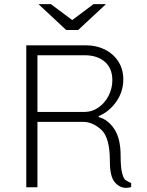

<svg xmlns="http://www.w3.org/2000/svg" viewBox="-20 -905 710 928"><path d="M576 -521Q576 -462 542 -413.5Q508 -365 457 -344V-339Q501 -328 532 -282Q563 -236 563 -153Q563 -96 570 -69.5Q577 -43 584.5 -36.5Q592 -30 614 -20V-1Q602 3 589 3Q558 3 534.5 -24.5Q511 -52 511 -127Q511 -241 469 -278.5Q427 -316 382 -316H161V0H107V-686H396Q445 -686 486 -666Q527 -646 551.5 -608.5Q576 -571 576 -521ZM161 -638V-364H389Q425 -364 456 -385.5Q487 -407 505 -442.5Q523 -478 523 -517Q523 -575 486.5 -606.5Q450 -638 389 -638ZM329 -808 432 -885H492L358 -760H300L166 -885H226Z"/></svg>

Font: Chivo Thin
Style: Regular
Weight: 100
Designer: Hector Gatti
Foundry: Omnibus-Type
Version: Version 1.007